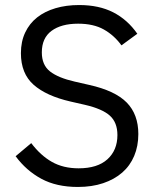

<svg xmlns="http://www.w3.org/2000/svg" viewBox="-20 -730 621 762"><path d="M289 12Q204 12 144 -20.5Q84 -53 42 -110L104 -162Q141 -113 186 -87.5Q231 -62 292 -62Q367 -62 406.5 -98Q446 -134 446 -194Q446 -244 416 -271Q386 -298 317 -314L260 -327Q164 -349 113.5 -393.5Q63 -438 63 -519Q63 -565 80 -601Q97 -637 127.5 -661Q158 -685 200.5 -697.5Q243 -710 294 -710Q373 -710 429.5 -681Q486 -652 525 -596L462 -550Q433 -590 392 -613Q351 -636 290 -636Q223 -636 184.5 -607.5Q146 -579 146 -522Q146 -472 178.5 -446.5Q211 -421 277 -406L334 -393Q437 -370 483 -323Q529 -276 529 -198Q529 -150 512.5 -111Q496 -72 465 -45Q434 -18 389.5 -3Q345 12 289 12Z"/></svg>

Font: IBM Plex Thai
Style: Regular
Weight: 400
Designer: Mike Abbink, Paul van der Laan, Pieter van Rosmalen, Ben Mitchell, Mark Frömberg
Foundry: Bold Monday
Version: Version 1.0